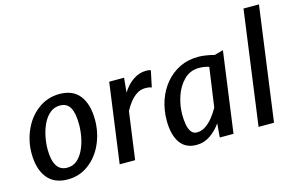

<svg xmlns="http://www.w3.org/2000/svg" viewBox="-98 -1044 1999 1296"><g transform="rotate(-15 901.0 -396.0)"><path d="M234 8Q138 8 89.8 -54.5Q41.5 -117 41.5 -225Q41.5 -312.5 78 -391.5Q113.5 -469 178.8 -516.5Q244 -564 326.5 -564Q420.5 -564 467.2 -503Q514 -442 514 -332.5Q514 -244.5 479 -166Q444 -87.5 380 -39.8Q316 8 234 8ZM250.5 -69.5Q289.5 -69.5 318 -93.2Q346.5 -117 365.2 -156Q384 -195 393 -241.2Q402 -287.5 402 -332.5Q402 -410 380.2 -449Q358.5 -488 309.5 -488Q269.5 -488 240 -463.5Q210.5 -439 191.2 -399.5Q172 -360 162.5 -313.5Q153 -267 153 -223.5Q153 -148.5 177 -109Q201 -69.5 250.5 -69.5Z M597 0 673 -557H777L767 -455.5Q780.5 -479 804.5 -504.2Q828.5 -529.5 861.2 -546.8Q894 -564 933.5 -564Q958 -564 964.5 -558L940.5 -444.5Q928.5 -452 893.5 -452Q863.5 -452 836.5 -434.5Q809.5 -417 787.8 -389.2Q766 -361.5 750.5 -331.5L705 0Z M1133.5 8Q1056.5 8 1018.2 -48.2Q980 -104.5 980 -202.5Q980 -276.5 1002.2 -341.8Q1024.5 -407 1066.2 -457Q1108 -507 1166 -535.5Q1224 -564 1296 -564Q1321 -564 1352 -559Q1383 -554 1408 -547L1469.5 -564L1392.5 0H1296.5L1304.5 -97Q1274.5 -53 1230.8 -22.5Q1187 8 1133.5 8ZM1157.5 -73Q1189 -73 1217.2 -91.5Q1245.5 -110 1269.5 -140Q1293.5 -170 1312.5 -204L1351.5 -479Q1319 -490 1282 -490Q1219.5 -490 1176.5 -447Q1133.5 -404 1112.5 -340.8Q1091.5 -277.5 1091.5 -214.5Q1091.5 -179.5 1097 -147Q1102.5 -114.5 1116.8 -93.8Q1131 -73 1157.5 -73Z M1568 -1.5 1676.5 -799.5H1784.5L1676 -1.5Z"/></g></svg>

Font: Merriweather Sans Italic
Style: Regular
Weight: 400
Italic angle: -7.5°
Designer: Eben Sorkin
Foundry: Eben Sorkin
Version: Version 1.008; ttfautohint (v1.7.19-72a1) -l 8 -r 50 -G 200 